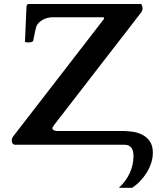

<svg xmlns="http://www.w3.org/2000/svg" viewBox="-20 -708 790 939"><path d="M37.6 -21Q37.6 -26.4 39.6 -32Q41.5 -37.6 45.4 -42L487.3 -613.8Q489.3 -616.2 489.3 -618.7Q489.3 -622.6 485.8 -623Q482.4 -623.5 479.5 -623.5H235.8Q224.6 -623.5 212.2 -620.4Q199.7 -617.2 188.7 -611.1Q177.7 -605 168.9 -595.9Q160.2 -586.9 156.7 -574.7Q154.8 -569.3 151.6 -554.4Q148.4 -539.6 142.6 -509.8Q141.6 -504.9 134.8 -502.7Q127.9 -500.5 119.6 -500.5Q118.2 -500.5 115.5 -500.5Q112.8 -500.5 110.1 -501Q107.4 -501.5 105 -502Q102.5 -502.4 102.1 -503.4L109.4 -671.9Q109.4 -673.3 109.9 -677Q110.4 -680.7 111.3 -683.1Q112.8 -687 116.7 -688Q118.7 -688.5 120.6 -688.5H669.4Q670.9 -688.5 672.1 -686Q673.3 -683.6 674.6 -680.4Q675.8 -677.2 676.5 -673.6Q677.2 -669.9 677.2 -667.5Q677.2 -657.2 670.9 -647.9L246.1 -98.6Q244.6 -96.2 240.5 -90.3Q236.3 -84.5 236.3 -80.6Q236.3 -73.7 244.1 -70.6Q252 -67.4 258.8 -67.4H579.1Q601.1 -67.4 627.2 -64Q653.3 -60.5 675.5 -49.3Q697.8 -38.1 712.6 -17.1Q727.5 3.9 727.5 38.6Q727.5 63.5 719.5 88.6Q711.4 113.8 697.5 136.2Q683.6 158.7 665 178Q646.5 197.3 626 210.4H561.5Q596.7 177.7 614.7 137.9Q632.8 98.1 632.8 56.2Q632.8 45.9 631.1 35.6Q629.4 25.4 624.5 17.6Q619.6 9.8 611.3 4.9Q603 0 589.4 0H56.2Q49.8 0 46.1 -2.2Q42.5 -4.4 40.5 -7.8Q38.6 -11.2 38.1 -14.9Q37.6 -18.6 37.6 -21Z"/></svg>

Font: Cardo
Style: Bold
Weight: 700
Designer: David J. Perry
Foundry: David J. Perry
Version: Version 1.0011